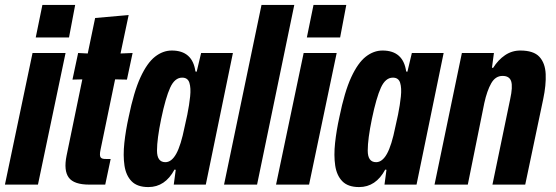

<svg xmlns="http://www.w3.org/2000/svg" viewBox="-48 -749 2255 779"><path d="M97 -597 124 -729H257L232 -597ZM-28 0 84 -534H218L106 0Z M314 0Q252 0 231 -28.5Q210 -57 222 -117L286 -427L246 -426L269 -534L308 -532L338 -676L474 -688L441 -532L490 -534L467 -426L419 -427L360 -142Q355 -119 360 -111Q365 -103 384 -104H401L379 0Z M554 10Q509 10 486 -13.5Q463 -37 457 -77.5Q451 -118 456.5 -169Q462 -220 474 -274Q495 -377 522 -435.5Q549 -494 581 -519Q613 -544 649 -544Q733 -544 745 -459L750 -458L768 -534H897L787 0H657L665 -60L660 -61Q622 10 554 10ZM623 -91Q648 -91 667 -125Q686 -159 701 -234L712 -284Q720 -324 723.5 -358Q727 -392 720.5 -413Q714 -434 691 -434Q661 -434 642.5 -393.5Q624 -353 606 -267Q589 -185 589 -138Q589 -91 623 -91Z M861 0 1013 -729H1146L995 0Z M1197 -597 1224 -729H1357L1332 -597ZM1072 0 1184 -534H1318L1206 0Z M1409 10Q1364 10 1341 -13.5Q1318 -37 1312 -77.5Q1306 -118 1311.5 -169Q1317 -220 1329 -274Q1350 -377 1377 -435.5Q1404 -494 1436 -519Q1468 -544 1504 -544Q1588 -544 1600 -459L1605 -458L1623 -534H1752L1642 0H1512L1520 -60L1515 -61Q1477 10 1409 10ZM1478 -91Q1503 -91 1522 -125Q1541 -159 1556 -234L1567 -284Q1575 -324 1578.5 -358Q1582 -392 1575.5 -413Q1569 -434 1546 -434Q1516 -434 1497.5 -393.5Q1479 -353 1461 -267Q1444 -185 1444 -138Q1444 -91 1478 -91Z M1715 0 1826 -534H1956L1948 -474H1953Q1973 -506 2001 -525Q2029 -544 2063 -544Q2117 -544 2140.5 -518.5Q2164 -493 2166 -448.5Q2168 -404 2156 -347L2083 0H1950L2022 -347Q2033 -397 2026 -419Q2019 -441 1991 -441Q1962 -441 1945 -411Q1928 -381 1917 -331L1850 0Z"/></svg>

Font: Mona Sans Condensed
Style: Bold Italic
Weight: 700
Width: 3
Italic angle: -11.7°
Designer: Deni Anggara
Foundry: GitHub
Version: Version 1.001; ttfautohint (v1.8.4.7-5d5b);gftools[0.9.31]